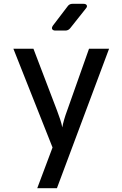

<svg xmlns="http://www.w3.org/2000/svg" viewBox="-20 -805 640 1005"><path d="M175 180 255 -33 50 -550H155L279 -225Q287 -204 295 -180Q303 -156 306 -138Q309 -156 316 -180Q323 -204 331 -225L446 -550H551L278 180ZM270 -645Q258 -645 253.5 -652Q249 -659 257 -671L334 -772Q343 -785 359 -785H417Q430 -785 434 -777.5Q438 -770 429 -760L348 -658Q338 -645 322 -645Z"/></svg>

Font: Pitagon Sans Mono Medium
Style: Regular
Weight: 500
Monospace: yes
Designer: Travis Tran
Foundry: Pitagon
Version: Version 1.001; ttfautohint (v1.8.4.7-5d5b);gftools[0.9.26]